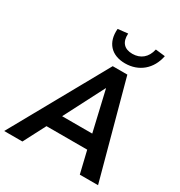

<svg xmlns="http://www.w3.org/2000/svg" viewBox="-255 -1102 1173 1250"><g transform="rotate(30 331.5 -476.5)"><path d="M97.7 0 183.6 -165H489.7L529.3 0H666.5L471.7 -718.8H361.8L-39.1 0ZM421.4 -774.4C524.4 -774.4 602.1 -838.9 623 -944.8L550.8 -953.1C536.6 -887.7 492.7 -852.1 431.6 -852.1C370.1 -852.1 338.4 -887.7 342.8 -953.1L268.1 -944.8C258.8 -838.9 318.4 -774.4 421.4 -774.4ZM396 -571.8 465.8 -272H239.3L394 -571.8Z"/></g></svg>

Font: Winston SemiBold
Style: Italic
Weight: 600
Italic angle: -8.13011°
Designer: Vernon Adams, Kim Jin-seong, David Berlow, Cristiano Sobral
Foundry: The Winston Project Authors
Version: Version 3.004